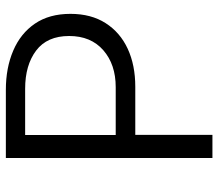

<svg xmlns="http://www.w3.org/2000/svg" viewBox="-66 -698 763 672"><g transform="rotate(-90 316.0 -361.5)"><path d="M99.5 0V-723H338Q415 -723 475.2 -697.2Q535.5 -671.5 569.8 -621.2Q604 -571 604 -497Q604 -424.5 571.5 -373.8Q539 -323 481.8 -296.5Q424.5 -270 349 -270H180.5V0ZM180 -338.5H347.5Q427 -338.5 476.8 -382Q526.5 -425.5 526.5 -501.5Q526.5 -578.5 475.5 -617Q424.5 -655.5 342 -655.5H180Z"/></g></svg>

Font: Public Sans Thin Light
Style: Regular
Weight: 300
Version: Version 1.007